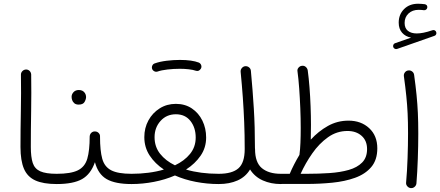

<svg xmlns="http://www.w3.org/2000/svg" viewBox="-20 -969 2329 1016"><path d="M88.4 -191.4Q88.4 -280.3 90.3 -377.9Q92.3 -475.6 90.8 -572.8Q90.3 -584 98.1 -592.3Q106 -600.6 117.2 -601.1Q128.4 -601.6 136.5 -593.8Q144.5 -585.9 145 -574.7Q146.5 -477.5 144.8 -379.9Q143.1 -282.2 143.1 -191.9Q143.1 -137.7 153.3 -106.7Q163.6 -75.7 193.1 -62.5Q222.7 -49.3 279.8 -49.3H280.3Q291.5 -49.3 299.3 -41.3Q307.1 -33.2 307.1 -22Q307.1 -10.7 299.3 -2.9Q291.5 4.9 280.3 4.9H279.8Q209 4.9 167 -14.2Q125 -33.2 106.7 -76.2Q88.4 -119.1 88.4 -191.4Z M252.9 -22Q252.9 -33.2 261 -41.3Q269 -49.3 280.3 -49.3Q354.5 -49.3 391.8 -67.6Q429.2 -85.9 441.9 -129.2Q454.6 -172.4 454.6 -247.1Q455.6 -259.8 464.1 -267.1Q472.7 -274.4 483.9 -273.4Q495.1 -272.9 502.7 -264.6Q510.3 -256.3 509.3 -245.1Q509.3 -171.9 521 -129.2Q532.7 -86.4 568.4 -67.9Q604 -49.3 675.8 -49.3H676.3Q687.5 -49.3 695.3 -41.3Q703.1 -33.2 703.1 -22Q703.1 -10.7 695.3 -2.9Q687.5 4.9 676.3 4.9H675.8Q589.8 4.9 544.4 -21.2Q499 -47.4 482.4 -110.8Q460.4 -47.4 414.1 -21.2Q367.7 4.9 280.3 4.9Q269 4.9 261 -2.9Q252.9 -10.7 252.9 -22ZM358.9 -457Q358.9 -470.2 369.1 -481.4Q379.4 -492.7 397.5 -492.7Q418.9 -492.7 429.7 -476.1Q435.5 -466.8 435.5 -456.1Q435.5 -443.8 427.5 -429.7Q419.4 -415.5 396.5 -415.5Q381.3 -415.5 373 -422.9Q364.7 -430.2 361.8 -439.5Q358.9 -447.8 358.9 -457Z M649.4 -22Q649.4 -33.2 657.2 -41.3Q665 -49.3 676.3 -49.3Q721.7 -49.3 765.1 -54.9Q808.6 -60.5 847.2 -71.8Q800.3 -103 772 -146Q743.7 -189 743.7 -243.2Q743.7 -292 765.4 -331.8Q787.1 -371.6 825 -395.5Q862.8 -419.4 910.6 -419.4Q959 -419.4 995.1 -395.3Q1031.2 -371.1 1051 -330.6Q1070.8 -290 1070.8 -241.2Q1070.8 -187.5 1041.5 -145Q1012.2 -102.5 964.4 -71.8Q1041 -49.3 1136.7 -49.3H1137.2Q1148.4 -49.3 1156.2 -41.3Q1164.1 -33.2 1164.1 -22Q1164.1 -10.7 1156.2 -2.9Q1148.4 4.9 1137.2 4.9H1136.7Q1076.2 4.9 1016.4 -6.6Q956.5 -18.1 905.8 -40.5Q854 -18.1 794.4 -6.6Q734.9 4.9 676.3 4.9Q665 4.9 657.2 -2.9Q649.4 -10.7 649.4 -22ZM797.9 -243.2Q797.9 -192.4 827.1 -155.3Q856.4 -118.2 905.8 -94.2Q955.6 -117.7 985.6 -154.5Q1015.6 -191.4 1015.6 -241.2Q1015.6 -293.5 987.8 -328.9Q960 -364.3 910.6 -364.3Q861.3 -364.3 829.6 -329.1Q797.9 -293.9 797.9 -243.2ZM784.7 -605.5Q782.2 -614.3 786.4 -622.8Q790.5 -631.3 799.8 -633.8Q825.7 -643.1 861.6 -647.5Q897.5 -651.9 932.1 -651.9Q996.1 -651.9 1032.7 -637.7Q1042 -632.8 1044.9 -623.3Q1047.9 -613.8 1042.5 -605Q1032.2 -589.4 1016.1 -594.7Q1002.4 -599.6 979.5 -602.3Q956.5 -605 932.1 -605Q898.4 -605 866.5 -601.3Q834.5 -597.7 813.5 -590.3Q804.2 -587.4 795.7 -592.3Q787.1 -597.2 784.7 -605.5Z M1110.4 -22Q1110.4 -33.2 1118.2 -41.3Q1126 -49.3 1137.2 -49.3Q1209 -49.3 1241.9 -78.6Q1274.9 -107.9 1274.9 -180.2Q1274.9 -255.4 1272.2 -322Q1269.5 -388.7 1264.9 -453.6Q1260.3 -518.6 1253.4 -588.9Q1252.4 -600.1 1259.8 -608.9Q1267.1 -617.7 1277.8 -618.7Q1289.1 -619.6 1297.9 -612.5Q1306.6 -605.5 1307.6 -594.2Q1317.4 -489.7 1323.2 -393.8Q1329.1 -297.9 1329.1 -185.1Q1329.6 -182.6 1329.6 -180.2Q1329.6 -109.4 1365.7 -79.3Q1401.9 -49.3 1465.8 -49.3H1466.3Q1477.5 -49.3 1485.4 -41.3Q1493.2 -33.2 1493.2 -22Q1493.2 -10.7 1485.4 -2.9Q1477.5 4.9 1466.3 4.9H1465.8Q1413.6 4.9 1370.8 -14.2Q1328.1 -33.2 1303.2 -72.3Q1279.8 -33.2 1237.3 -14.2Q1194.8 4.9 1137.2 4.9Q1126 4.9 1118.2 -2.9Q1110.4 -10.7 1110.4 -22Z M1439.5 -22Q1439.5 -33.2 1447.3 -41.3Q1455.1 -49.3 1466.3 -49.3H1513.2Q1523.9 -74.7 1536.9 -99.9Q1549.8 -125 1564.5 -149.4Q1564.9 -151.4 1564.9 -152.8Q1568.4 -178.2 1569.8 -213.4Q1571.3 -248.5 1571.3 -291Q1571.3 -341.8 1569.1 -396.2Q1566.9 -450.7 1563.2 -501.5Q1559.6 -552.2 1554.2 -591.3Q1552.2 -602.5 1559.8 -611.1Q1567.4 -619.6 1576.7 -620.6Q1588.9 -622.6 1597.7 -615.2Q1606.4 -607.9 1608.4 -596.7Q1613.8 -557.1 1617.7 -507.8Q1621.6 -458.5 1623.5 -406.7Q1625.5 -355 1625.5 -307.6Q1625.5 -264.2 1624.5 -230Q1665 -274.4 1715.1 -302.5Q1765.1 -330.6 1824.2 -330.6Q1890.6 -330.6 1933.6 -290.8Q1976.6 -251 1976.6 -184.1Q1976.6 -122.6 1944.6 -85Q1912.6 -47.4 1858.6 -28.1Q1804.7 -8.8 1738 -2.2Q1671.4 4.4 1602.1 4.4H1466.3Q1455.1 4.4 1447.3 -3.4Q1439.5 -11.2 1439.5 -22ZM1818.8 -275.9Q1762.2 -275.9 1715.6 -242.7Q1668.9 -209.5 1632.6 -157.5Q1596.2 -105.5 1570.8 -49.3H1605Q1667 -49.3 1723.9 -53.2Q1780.8 -57.1 1825.4 -69.8Q1870.1 -82.5 1896.2 -108.9Q1922.4 -135.3 1922.4 -180.2Q1922.4 -224.6 1893.6 -250.2Q1864.7 -275.9 1818.8 -275.9Z M2061 -719.7Q2059.1 -725.6 2061.5 -731.9Q2064 -738.3 2070.3 -740.2L2155.3 -770Q2125.5 -775.4 2107.7 -795.9Q2089.8 -816.4 2089.8 -849.1Q2089.8 -892.6 2118.2 -920.9Q2146.5 -949.2 2192.4 -949.2Q2200.2 -949.2 2210.4 -948.5Q2220.7 -947.8 2227.5 -946.8Q2242.2 -943.8 2241.2 -929.7Q2240.7 -923.3 2235.4 -918.7Q2230 -914.1 2223.1 -915Q2218.3 -916 2209.7 -916.5Q2201.2 -917 2195.3 -917Q2162.1 -917 2141.6 -897.5Q2121.1 -877.9 2121.1 -847.7Q2121.1 -819.8 2138.4 -805.9Q2155.8 -792 2185.5 -792Q2201.2 -792 2221.2 -795.9Q2241.2 -799.8 2268.6 -809.1Q2275.4 -811.5 2281.2 -808.1Q2287.1 -804.7 2288.6 -798.3Q2290.5 -792 2287.4 -786.4Q2284.2 -780.8 2278.8 -779.3L2081.1 -710Q2074.7 -708 2069.1 -710.9Q2063.5 -713.9 2061 -719.7ZM2117.2 -565.9Q2115.7 -577.1 2122.8 -586.2Q2129.9 -595.2 2140.6 -596.2Q2151.9 -597.7 2160.9 -590.8Q2169.9 -584 2171.4 -572.8Q2179.7 -512.7 2184.3 -465.6Q2189 -418.5 2191.2 -371.1Q2193.4 -323.7 2193.4 -261.7Q2193.4 -198.2 2190.9 -128.7Q2188.5 -59.1 2183.6 1.5Q2182.6 12.2 2173.8 19.8Q2165 27.3 2153.8 26.4Q2143.1 25.4 2135.5 16.8Q2127.9 8.3 2128.9 -2.4Q2134.3 -63 2136.7 -132.1Q2139.2 -201.2 2139.2 -263.7Q2139.2 -323.7 2137 -369.1Q2134.8 -414.6 2130.1 -460.2Q2125.5 -505.9 2117.2 -565.9Z"/></svg>

Font: Mikhak-FD Light
Style: Regular
Weight: 300
Designer: Amin Abedi
Version: Version 3.2